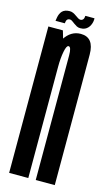

<svg xmlns="http://www.w3.org/2000/svg" viewBox="-109 -720 428 760"><g transform="rotate(15 105.0 -340.0)"><path d="M12 0H90.5V-535.5L71.5 -600H12ZM121 0H199V-369.5Q199 -465 198.8 -535Q198.5 -605 144 -605Q103.5 -605 78.2 -565.2Q53 -525.5 53 -466L90.5 -456Q90.5 -491.5 95.8 -518.5Q101 -545.5 109.5 -545.5Q121 -545.5 121 -510Q121 -474.5 121 -378ZM135 -626Q146.5 -626 153.8 -629.2Q161 -632.5 166 -637.8Q171 -643 174.2 -649.8Q177.5 -656.5 179 -664.2Q180.5 -672 180 -678.5H142.5Q142.5 -674.5 141.2 -669.5Q140 -664.5 136.2 -661.5Q132.5 -658.5 127.5 -658.5Q123 -658.5 117.5 -661.8Q112 -665 106 -669.5Q100 -674 93.2 -677.2Q86.5 -680.5 78.5 -680.5Q68.5 -680.5 60.8 -677.8Q53 -675 48 -669.8Q43 -664.5 40 -657.5Q37 -650.5 35.8 -643.2Q34.5 -636 33.5 -629H71.5Q72 -633.5 73.2 -638.5Q74.5 -643.5 78 -646.2Q81.5 -649 87.5 -649Q92 -649 97 -645.5Q102 -642 108 -637.5Q114 -633 120.5 -629.5Q127 -626 135 -626Z"/></g></svg>

Font: Anybody UltraCondensed
Style: Regular
Weight: 400
Width: 1
Version: Version 1.113;gftools[0.9.25]